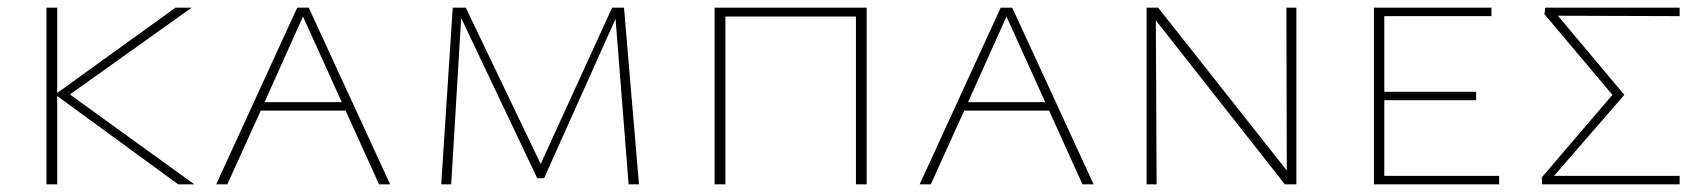

<svg xmlns="http://www.w3.org/2000/svg" viewBox="-20 -480 4425 500"><path d="M444 0 129 -230V0H101V-460H129V-238L437 -460H479L162 -234L486 0Z M880 -192H659L572 0H543L754 -460H784L996 0H967ZM870 -214 769 -437 669 -214Z M1617 0 1583 -431 1397 -16H1379L1181 -433L1155 0H1129L1159 -460H1193L1388 -53L1574 -460H1605L1644 0Z M2237 0H2209V-437H1869V0H1841V-460H2237Z M2712 -192H2491L2404 0H2375L2586 -460H2616L2828 0H2799ZM2702 -214 2601 -437 2501 -214Z M3356 -460V0H3326L2990 -427L2992 0H2966V-460H2996L3331 -36L3330 -460Z M3884 -22V0H3558V-460H3864V-438H3585V-241H3824V-219H3585V-22Z M4354 -438 4037 -439 4210 -233 4027 -22H4354V0H3996L3995 -18L4179 -233L4002 -443L4004 -460H4354Z"/></svg>

Font: Ysabeau SC Extralight
Style: Regular
Weight: 200
Designer: Christian Thalmann (Catharsis Fonts)
Version: Version 0.003